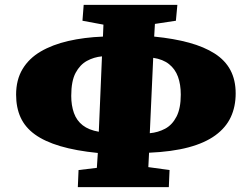

<svg xmlns="http://www.w3.org/2000/svg" viewBox="-20 -749 1021 787"><path d="M299 18 302 -52 377 -61 381 -122Q291 -131 227 -150Q163 -169 123 -198Q83 -227 64.5 -267.5Q46 -308 46 -361Q46 -422 72.5 -466Q99 -510 147 -538Q195 -566 260 -581Q325 -596 402 -599L404 -648L318 -664L323 -729H707L701 -664L615 -651L612 -599Q693 -591 755 -574Q817 -557 860 -529.5Q903 -502 924.5 -461.5Q946 -421 946 -366Q946 -312 926 -269Q906 -226 863 -194.5Q820 -163 752.5 -145Q685 -127 591 -123L588 -64L675 -52L672 18ZM385 -209 398 -518Q365 -515 336.5 -499.5Q308 -484 290 -450.5Q272 -417 272 -356Q272 -317 283 -286Q294 -255 319 -235.5Q344 -216 385 -209ZM594 -203Q628 -206 657 -221.5Q686 -237 703.5 -271Q721 -305 721 -361Q721 -403 709.5 -434.5Q698 -466 673 -486Q648 -506 608 -512Z"/></svg>

Font: Literata 18pt Black
Style: Italic
Weight: 900
Italic angle: -2°
Designer: Latin by Veronika Burian and Jose Scaglione. Greek by Irene Vlachou. Cyrillic by Vera Evstafieva
Foundry: TypeTogether
Version: Version 3.103;gftools[0.9.29]